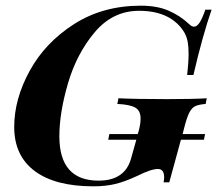

<svg xmlns="http://www.w3.org/2000/svg" viewBox="-20 -642 765 676"><path d="M568 -293Q660 -293 708 -296L704 -276Q679 -274 667 -268Q655 -262 646.5 -245.5Q638 -229 628 -190L623 -170H702L698 -150H617L576 0H556Q558 -12 558 -17Q558 -47 536 -47Q512 -47 464 -23Q419 -2 385 6Q351 14 309 14Q174 14 102 -40Q30 -94 30 -195Q30 -293 84.5 -392.5Q139 -492 240.5 -557Q342 -622 476 -622Q533 -622 573.5 -604.5Q614 -587 646 -557Q655 -548 663 -548Q673 -548 682.5 -562Q692 -576 703 -608H725Q693 -516 661 -378H639Q644 -421 644 -453Q644 -477 641 -494Q638 -511 630 -526Q608 -564 567.5 -584Q527 -604 470 -604Q377 -604 313.5 -528.5Q250 -453 219.5 -349Q189 -245 189 -162Q189 -6 327 -6Q421 -6 442 -86L460 -150H361L365 -170H465L468 -180Q475 -205 475 -225Q475 -252 456.5 -263Q438 -274 393 -276L397 -296Q459 -293 568 -293Z"/></svg>

Font: Playfair Display SC
Style: Bold Italic
Weight: 700
Italic angle: -14°
Designer: Claus Eggers Sørensen
Foundry: Claus Eggers Sørensen
Version: Version 1.200; ttfautohint (v1.6)